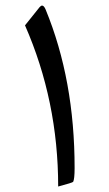

<svg xmlns="http://www.w3.org/2000/svg" viewBox="-20 -682 397 701"><path d="M146.5 -647.5C142.6 -656.7 138.2 -661.6 133.8 -661.6C130.9 -661.6 127.9 -659.7 124.5 -655.8L71.3 -589.4C151.9 -405.8 192.4 -209.5 192.4 -1C227.5 -10.3 245.6 -16.1 247.1 -18.1C250.5 -24.4 252.4 -41.5 252.4 -68.4C252.4 -282.7 217.3 -475.6 146.5 -647.5Z"/></svg>

Font: Sahel
Style: Regular
Weight: 400
Foundry: Saber Rastikerdar (saber.rastikerdar@gmail.com)
Version: Version 3.4.0